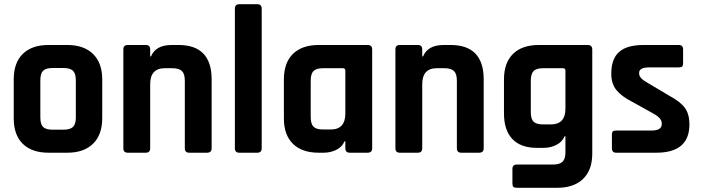

<svg xmlns="http://www.w3.org/2000/svg" viewBox="-20 -723 3317 909"><path d="M299 0H210Q131 0 88 -42Q45 -84 45 -163V-347Q45 -426 88 -468Q131 -510 210 -510H299Q377 -510 420.5 -467.5Q464 -425 464 -347V-163Q464 -85 420.5 -42.5Q377 0 299 0ZM229 -109H280Q312 -109 325.5 -122Q339 -135 339 -167V-343Q339 -375 325.5 -388Q312 -401 280 -401H229Q197 -401 184 -388Q171 -375 171 -343V-167Q171 -135 184 -122Q197 -109 229 -109Z M670 0H585Q564 0 564 -21V-489Q564 -510 585 -510H670Q691 -510 691 -489V-456H695Q717 -510 793 -510H825Q982 -510 982 -347V-21Q982 0 960 0H876Q855 0 855 -21V-341Q855 -373 841.5 -386.5Q828 -400 796 -400H760Q691 -400 691 -324V-21Q691 0 670 0Z M1198 0H1113Q1092 0 1092 -21V-682Q1092 -703 1113 -703H1198Q1219 -703 1219 -682V-21Q1219 0 1198 0Z M1513 0H1489Q1410 0 1367 -42Q1324 -84 1324 -163V-347Q1324 -426 1367 -468Q1410 -510 1489 -510H1720Q1742 -510 1742 -489V-21Q1742 0 1720 0H1636Q1615 0 1615 -21V-54H1611Q1600 -27 1572 -13.5Q1544 0 1513 0ZM1615 -186V-389Q1615 -400 1603 -400H1509Q1477 -400 1464 -386.5Q1451 -373 1451 -341V-169Q1451 -137 1464 -123.5Q1477 -110 1509 -110H1546Q1615 -110 1615 -186Z M1958 0H1873Q1852 0 1852 -21V-489Q1852 -510 1873 -510H1958Q1979 -510 1979 -489V-456H1983Q2005 -510 2081 -510H2113Q2270 -510 2270 -347V-21Q2270 0 2248 0H2164Q2143 0 2143 -21V-341Q2143 -373 2129.5 -386.5Q2116 -400 2084 -400H2048Q1979 -400 1979 -324V-21Q1979 0 1958 0Z M2555 -23H2522Q2445 -23 2405.5 -65Q2366 -107 2366 -186V-347Q2366 -426 2409 -468Q2452 -510 2531 -510H2762Q2784 -510 2784 -489V4Q2784 82 2740.5 124Q2697 166 2619 166H2427Q2415 166 2410.5 161.5Q2406 157 2406 146V77Q2406 56 2427 56H2598Q2630 56 2643.5 42.5Q2657 29 2657 -2V-78H2653Q2642 -51 2614 -37Q2586 -23 2555 -23ZM2657 -209V-389Q2657 -400 2645 -400H2551Q2519 -400 2506 -386.5Q2493 -373 2493 -341V-192Q2493 -160 2506 -147Q2519 -134 2551 -134H2588Q2657 -134 2657 -209Z M3087 0H2897Q2877 0 2877 -21V-85Q2877 -96 2881 -100.5Q2885 -105 2897 -105H3064Q3113 -105 3113 -135V-140Q3113 -164 3072 -186L2973 -241Q2922 -267 2898 -297Q2874 -327 2874 -374Q2874 -444 2911 -477Q2948 -510 3027 -510H3194Q3214 -510 3214 -489V-424Q3214 -413 3210 -408.5Q3206 -404 3194 -404H3055Q3006 -404 3006 -379V-374Q3006 -352 3049 -329L3150 -269Q3202 -241 3223 -211.5Q3244 -182 3244 -134Q3244 0 3087 0Z"/></svg>

Font: Rajdhani
Style: Bold
Weight: 700
Designer: Satya Rajpurohit, Jyotish Sonowal
Foundry: Indian Type Foundry
Version: Version 1.201 February 1, 2022